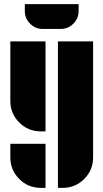

<svg xmlns="http://www.w3.org/2000/svg" viewBox="-20 -900 500 928"><path d="M260 8V-700H430V-139Q430 -78 387 -35Q344 8 283 8ZM30 -139V-205H200V8H177Q116 8 73 -35Q30 -78 30 -139ZM30 -412V-700H200V-265H177Q116 -265 73 -308Q30 -351 30 -412ZM186 -760Q151 -760 125.5 -785.5Q100 -811 100 -846V-880H360V-846Q360 -811 334.5 -785.5Q309 -760 273 -760Z"/></svg>

Font: Promplate
Style: Bold
Weight: 400
Designer: Evgeny Tarasenko
Foundry: Evgeny Tarasenko
Version: Version 1.000